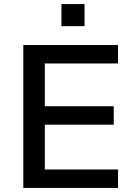

<svg xmlns="http://www.w3.org/2000/svg" viewBox="-20 -927 669 947"><path d="M95 0V-705H562V-614H201V-403H541V-312H201V-91H562V0ZM283 -798V-907H397V-798Z"/></svg>

Font: Nunito Sans 9pt SemiBold
Style: Regular
Weight: 600
Version: Version 3.101;gftools[0.9.27]